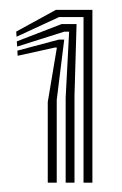

<svg xmlns="http://www.w3.org/2000/svg" viewBox="-20 -822 254 400"><path d="M154 -441.5V-786.5H103.2L14.5 -745.5L13.8 -756.2L96.5 -801.5H172.5V-441.5ZM116.8 -441.5V-618.5L124 -756H113.8L15.8 -725L15 -735.8L108.2 -771.8H139.5L135.2 -623V-441.5ZM79.5 -441.5V-609.5L98.5 -722.8L94.5 -723L16.8 -705.8L16.2 -716.5L102.5 -739.5H113.8L98.2 -614V-441.5Z"/></svg>

Font: Big Shoulders Inline Text ExtraBold
Style: Regular
Weight: 800
Designer: Patric King
Foundry: XO Type Co
Version: Version 1.000